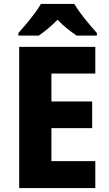

<svg xmlns="http://www.w3.org/2000/svg" viewBox="-20 -951 552 971"><path d="M462 0H77V-714H462V-579H240V-438H446V-303H240V-136H462ZM356 -931Q376 -897 409 -856Q442 -815 470 -784V-771H368Q345 -786 320 -806Q295 -826 271 -851Q246 -826 222 -806Q198 -786 176 -771H73V-784Q90 -803 112 -829Q134 -855 154.5 -882.5Q175 -910 187 -931Z"/></svg>

Font: Noto Sans Gurmukhi SemiCondensed ExtraBold
Style: Regular
Weight: 800
Width: 4
Designer: Jelle Bosma - Monotype Design Team
Foundry: Monotype Imaging Inc.
Version: Version 2.004; ttfautohint (v1.8.4.7-5d5b)